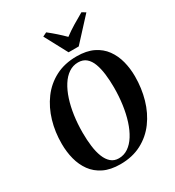

<svg xmlns="http://www.w3.org/2000/svg" viewBox="-231 -1124 1158 1270"><g transform="rotate(-30 348.0 -489.0)"><path d="M312 11Q237.5 11 185.8 -14.2Q134 -39.5 102.5 -83Q71 -126.5 56.5 -182.2Q42 -238 42 -299.5Q41.5 -389.5 65.5 -471Q89.5 -552.5 136.5 -616Q183.5 -679.5 253.5 -716Q323.5 -752.5 415.5 -752.5Q490.5 -752.5 542 -727.5Q593.5 -702.5 625 -659Q656.5 -615.5 670.8 -560.2Q685 -505 685 -445Q685 -354.5 661.5 -272.5Q638 -190.5 591 -126.5Q544 -62.5 474 -25.8Q404 11 312 11ZM322.5 -28Q361.5 -28 394 -50Q426.5 -72 451.5 -111.8Q476.5 -151.5 493.5 -204.8Q510.5 -258 519.2 -320.2Q528 -382.5 528 -450Q528 -505 522 -552.8Q516 -600.5 502.5 -636.5Q489 -672.5 465 -692.8Q441 -713 404 -713Q365 -713 332.5 -691.2Q300 -669.5 275 -630Q250 -590.5 233 -538Q216 -485.5 207.2 -423.5Q198.5 -361.5 198.5 -294.5Q198.5 -239 204.8 -190.5Q211 -142 225.5 -105.5Q240 -69 263.8 -48.5Q287.5 -28 322.5 -28ZM384 -802 291 -975.5 321.5 -990.5Q351.5 -967 380 -941.8Q408.5 -916.5 434 -891Q469 -917.5 509.5 -942Q550 -966.5 590 -989L618 -972L461.5 -802Z"/></g></svg>

Font: Merriweather 96pt
Style: Bold Italic
Weight: 700
Italic angle: -7.8°
Version: Version 2.101